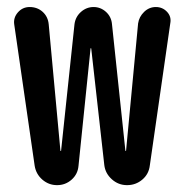

<svg xmlns="http://www.w3.org/2000/svg" viewBox="-20 -540 540 560"><path d="M81.1 -56.6 21.5 -468.8Q18.6 -488.3 32.2 -503.9Q45.9 -519.5 66.4 -519.5Q88.9 -519.5 104.5 -505.4Q120.1 -491.2 122.1 -468.8L156.2 -100.6Q156.2 -99.6 157.2 -99.6Q158.2 -99.6 158.2 -100.6L197.3 -469.7Q200.2 -491.2 216.3 -505.4Q232.4 -519.5 252.9 -519.5Q273.4 -519.5 289.1 -505.4Q304.7 -491.2 306.6 -469.7L345.7 -100.6Q345.7 -99.6 346.7 -99.6Q347.7 -99.6 347.7 -100.6L382.8 -471.7Q385.7 -491.2 400.4 -505.4Q415 -519.5 434.6 -519.5Q454.1 -519.5 467.3 -505.4Q480.5 -491.2 476.6 -471.7L417 -57.6Q414.1 -32.2 395 -16.1Q376 0 350.6 0Q325.2 0 306.2 -17.1Q287.1 -34.2 284.2 -58.6L246.1 -398.4Q246.1 -399.4 245.1 -399.4Q244.1 -399.4 244.1 -398.4L209 -56.6Q207 -32.2 189 -16.1Q170.9 0 146.5 0Q122.1 0 103.5 -16.1Q85 -32.2 81.1 -56.6Z"/></svg>

Font: Rounded-X Mgen+ 2m medium
Style: Regular
Weight: 500
Designer: [Source Han Sans]
Ryoko NISHIZUKA  (kana & ideographs); Paul D. Hunt (Latin, Greek & Cyrillic); Wenlong ZHANG  (bopomofo
Version: Version 1.059.20150602